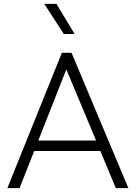

<svg xmlns="http://www.w3.org/2000/svg" viewBox="-20 -973 702 993"><path d="M18 0 300 -700H350L644 0H579L499 -192H157L81 0ZM178 -246H477L323 -614ZM310 -797 209 -953H272L366 -797Z"/></svg>

Font: Geologica Roman Thin
Style: Regular
Weight: 250
Designer: Sindre Bremnes, Frode Helland
Foundry: Monokrom Skriftforlag AS
Version: Version 1.010;gftools[0.9.28]